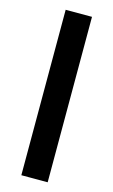

<svg xmlns="http://www.w3.org/2000/svg" viewBox="-118 -806 503 852"><g transform="rotate(15 133.0 -380.0)"><path d="M194 0V-760H73V0Z"/></g></svg>

Font: Noto Sans Armenian SemiCondensed SemiBold
Style: Regular
Weight: 600
Width: 4
Designer: Monotype Design Team
Foundry: Monotype Imaging Inc.
Version: Version 2.008